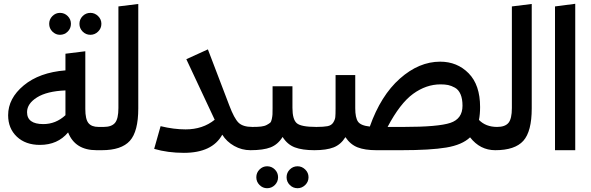

<svg xmlns="http://www.w3.org/2000/svg" viewBox="-20 -794 3123 1015"><path d="M297 -610Q274 -610 257 -627Q240 -644 240 -668Q240 -692 257 -709Q274 -726 297 -726Q321 -726 338 -709Q355 -692 355 -668Q355 -644 338 -627Q321 -610 297 -610ZM458 -610Q434 -610 417 -627Q400 -644 400 -668Q400 -692 417 -709Q434 -726 458 -726Q481 -726 498.5 -709Q516 -692 516 -668Q516 -644 498.5 -627Q481 -610 458 -610ZM528 -123 538 -56 518 0H490Q377 0 340 -94Q285 -28 191 -28Q115 -28 69 -71.5Q23 -115 23 -185Q23 -274 105.5 -342.5Q188 -411 326 -422V-510L431 -523V-218Q431 -164 447.5 -143.5Q464 -123 501 -123ZM123 -201Q123 -138 209 -138Q275 -138 326 -185V-316Q228 -312 175.5 -279Q123 -246 123 -201Z M518 0 498 -57 528 -123Q570 -123 588 -144.5Q606 -166 606 -223V-760L711 -773V-221Q711 -99 666.5 -49.5Q622 0 518 0Z M1314 -123 1324 -58 1304 0Q1258 0 1218 -22.5Q1178 -45 1155 -82Q1102 14 952 14Q867 14 795 -7L829 -127Q899 -110 961 -110Q1052 -110 1115 -161L965 -481L1079 -533L1192 -237Q1218 -168 1241 -145.5Q1264 -123 1314 -123Z M1652 -123 1662 -58 1642 0Q1578 0 1538.5 -15Q1499 -30 1474 -70Q1449 -30 1410.5 -15Q1372 0 1304 0L1284 -57L1315 -123Q1342 -123 1360 -125Q1378 -127 1390 -133.5Q1402 -140 1408 -145Q1414 -150 1417 -165Q1420 -180 1420.5 -189.5Q1421 -199 1421 -223V-338H1526V-224Q1526 -163 1548.5 -143Q1571 -123 1652 -123ZM1392 85Q1416 85 1433 102Q1450 119 1450 143Q1450 167 1433 184Q1416 201 1392 201Q1369 201 1352 184Q1335 167 1335 143Q1335 119 1352 102Q1369 85 1392 85ZM1553 85Q1576 85 1593.5 102Q1611 119 1611 143Q1611 167 1593.5 184Q1576 201 1553 201Q1529 201 1512 184Q1495 167 1495 143Q1495 119 1512 102Q1529 85 1553 85Z M2608 -123 2618 -56 2598 0Q2518 0 2465 -68Q2423 -28 2339 -14Q2255 0 2102 0H1969Q1909 0 1870.5 -15Q1832 -30 1806 -69Q1782 -30 1744 -15Q1706 0 1642 0L1622 -57L1653 -123Q1691 -123 1711.5 -127Q1732 -131 1741.5 -146Q1751 -161 1752.5 -174.5Q1754 -188 1754 -221V-397H1858V-222Q1858 -172 1872.5 -151Q1887 -130 1935 -125Q1993 -289 2094 -378.5Q2195 -468 2307 -468Q2397 -468 2457.5 -406.5Q2518 -345 2518 -228Q2518 -190 2512 -160Q2548 -123 2608 -123ZM2113 -123Q2297 -123 2361 -144.5Q2425 -166 2425 -235Q2425 -272 2414.5 -296Q2404 -320 2385 -330.5Q2366 -341 2349 -344.5Q2332 -348 2309 -348Q2233 -348 2164 -298Q2095 -248 2029 -123Z M2598 0 2578 -57 2608 -123Q2650 -123 2668 -144.5Q2686 -166 2686 -223V-760L2791 -773V-221Q2791 -99 2746.5 -49.5Q2702 0 2598 0Z M3021 0H2914V-760L3021 -774Z"/></svg>

Font: FiraGO Medium
Style: Regular
Weight: 500
Designer: bBox Type
Foundry: bBox Type GmbH
Version: Version 1.001;PS 001.001;hotconv 1.0.88;makeotf.lib2.5.64775